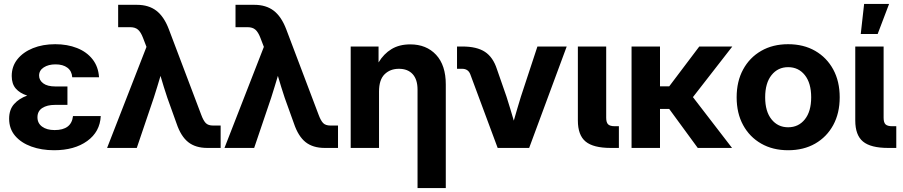

<svg xmlns="http://www.w3.org/2000/svg" viewBox="-20 -752 4590 976"><path d="M254.9 11.7Q190.9 11.7 139.2 -7.1Q87.4 -25.9 56.9 -61.5Q26.4 -97.2 26.4 -148.4Q26.4 -194.8 51.8 -223.1Q77.1 -251.5 118.2 -266.1Q80.6 -278.3 60.1 -302Q39.6 -325.7 39.6 -365.7Q39.6 -414.6 68.4 -450.7Q97.2 -486.8 147.2 -507.1Q197.3 -527.3 260.7 -527.3Q322.3 -527.3 371.6 -507.8Q420.9 -488.3 450.4 -450.7Q480 -413.1 483.4 -359.4H347.2Q345.2 -390.6 322.8 -407.7Q300.3 -424.8 262.2 -424.8Q226.1 -424.8 202.4 -409.4Q178.7 -394 178.7 -367.7Q178.7 -344.2 199.7 -328.4Q220.7 -312.5 261.7 -312.5H322.8V-218.8H258.8Q219.2 -218.8 194.8 -202.9Q170.4 -187 170.4 -155.8Q170.4 -125.5 194.1 -108.2Q217.8 -90.8 257.8 -90.8Q343.3 -90.8 351.1 -162.1H492.2Q488.3 -82 423.3 -35.2Q358.4 11.7 254.9 11.7Z M524.4 0 724.6 -513.7 707 -559.6Q695.8 -588.9 681.4 -601.3Q667 -613.8 642.1 -613.8H580.6V-727.5H675.8Q735.8 -727.5 774.9 -697.5Q814 -667.5 838.4 -603L1002.9 -168.5Q1013.7 -139.2 1025.9 -126.5Q1038.1 -113.8 1063.5 -113.8H1101.6V0H1034.2Q974.1 0 936.8 -29.5Q899.4 -59.1 877.4 -124.5L830.6 -254.9Q821.3 -282.2 812.7 -310.3Q804.2 -338.4 795.9 -366.2Q787.6 -338.4 779.1 -310.3Q770.5 -282.2 761.7 -254.9L675.3 0Z M1121.1 0 1321.3 -513.7 1303.7 -559.6Q1292.5 -588.9 1278.1 -601.3Q1263.7 -613.8 1238.8 -613.8H1177.2V-727.5H1272.5Q1332.5 -727.5 1371.6 -697.5Q1410.6 -667.5 1435.1 -603L1599.6 -168.5Q1610.4 -139.2 1622.6 -126.5Q1634.8 -113.8 1660.2 -113.8H1698.2V0H1630.9Q1570.8 0 1533.4 -29.5Q1496.1 -59.1 1474.1 -124.5L1427.2 -254.9Q1418 -282.2 1409.4 -310.3Q1400.9 -338.4 1392.6 -366.2Q1384.3 -338.4 1375.7 -310.3Q1367.2 -282.2 1358.4 -254.9L1272 0Z M1906.7 -286.6V0H1762.7V-515.6H1904.3V-434.6Q1930.7 -478.5 1970.2 -502.4Q2009.8 -526.4 2065.4 -526.4Q2147.5 -526.4 2196.8 -473.4Q2246.1 -420.4 2246.1 -322.8V204.1H2102.5V-296.4Q2102.5 -348.1 2077.6 -375.2Q2052.7 -402.3 2007.8 -402.3Q1963.4 -402.3 1935.1 -374.5Q1906.7 -346.7 1906.7 -286.6Z M2509.8 0 2370.6 -374.5Q2359.9 -402.3 2329.1 -402.3H2303.2V-515.6H2330.1Q2403.8 -515.6 2445.1 -488.5Q2486.3 -461.4 2505.9 -400.9L2554.7 -260.7Q2564.5 -230.5 2573.7 -199.7Q2583 -168.9 2591.8 -138.7Q2600.6 -169.4 2609.6 -200Q2618.7 -230.5 2627.9 -260.7L2711.9 -515.6H2860.8L2669.9 0Z M3084.5 0Q2996.1 0 2956.8 -32.5Q2917.5 -64.9 2917.5 -139.6V-515.6H3061.5V-153.3Q3061.5 -129.4 3071.3 -119.9Q3081.1 -110.4 3105 -110.4H3126V0Z M3335 -515.6V-313H3381.8L3534.7 -515.6H3702.6L3502.4 -258.3L3701.2 0H3526.9L3381.8 -198.2H3335V0H3190.4V-515.6Z M3986.3 11.7Q3908.2 11.7 3849.4 -22Q3790.5 -55.7 3757.6 -116Q3724.6 -176.3 3724.6 -257.3Q3724.6 -338.4 3757.6 -398.9Q3790.5 -459.5 3849.4 -493.4Q3908.2 -527.3 3986.3 -527.3Q4064.9 -527.3 4123.8 -493.4Q4182.6 -459.5 4215.6 -398.9Q4248.5 -338.4 4248.5 -257.3Q4248.5 -176.8 4215.6 -116.2Q4182.6 -55.7 4123.8 -22Q4064.9 11.7 3986.3 11.7ZM3986.3 -105Q4039.1 -105 4071.3 -145.3Q4103.5 -185.5 4103.5 -257.3Q4103.5 -329.6 4071.3 -370.1Q4039.1 -410.6 3986.3 -410.6Q3934.1 -410.6 3901.9 -370.1Q3869.6 -329.6 3869.6 -257.3Q3869.6 -185.5 3901.9 -145.3Q3934.1 -105 3986.3 -105Z M4494.6 0Q4406.2 0 4366.9 -32.5Q4327.6 -64.9 4327.6 -139.6V-515.6H4471.7V-153.3Q4471.7 -129.4 4481.4 -119.9Q4491.2 -110.4 4515.1 -110.4H4536.1V0ZM4355.5 -579.1 4372.6 -731.9H4499.5L4441.4 -579.1Z"/></svg>

Font: Inter Display
Style: Bold
Weight: 700
Designer: Rasmus Andersson
Foundry: rsms
Version: Version 4.001;git-9221beed3